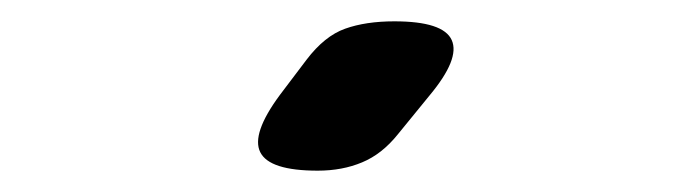

<svg xmlns="http://www.w3.org/2000/svg" viewBox="-20 -805 640 180"><path d="M353 -679.1Q338.1 -660.5 319.5 -652.8Q300.9 -645 277.9 -645Q232.6 -645 224 -662.3Q215.4 -679.5 242.4 -716L267.3 -748.9Q284.3 -771.3 303.6 -778.1Q322.9 -785 349.7 -785Q395.6 -785 403.5 -767.4Q411.4 -749.9 382.7 -715.5Z"/></svg>

Font: Maple Mono
Style: Regular
Weight: 400
Monospace: yes
Designer: subframe7536
Version: Version 7.300